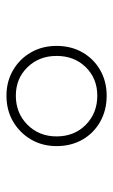

<svg xmlns="http://www.w3.org/2000/svg" viewBox="102 -760 350 594"><g transform="rotate(90 277.0 -463.0)"><path d="M276 -308Q232 -308 197 -328.5Q162 -349 142 -384Q122 -419 122 -463Q122 -508 142 -543Q162 -578 197 -598Q232 -618 276 -618Q321 -618 356.5 -598Q392 -578 412 -543Q432 -508 432 -463Q432 -419 411.5 -384Q391 -349 356 -328.5Q321 -308 276 -308ZM276 -337Q330 -337 366 -373Q402 -409 402 -463Q402 -518 366 -553.5Q330 -589 276 -589Q223 -589 188 -553.5Q153 -518 153 -463Q153 -409 188 -373Q223 -337 276 -337Z"/></g></svg>

Font: Piazzolla Thin Thin
Style: Regular
Weight: 250
Version: Version 2.005